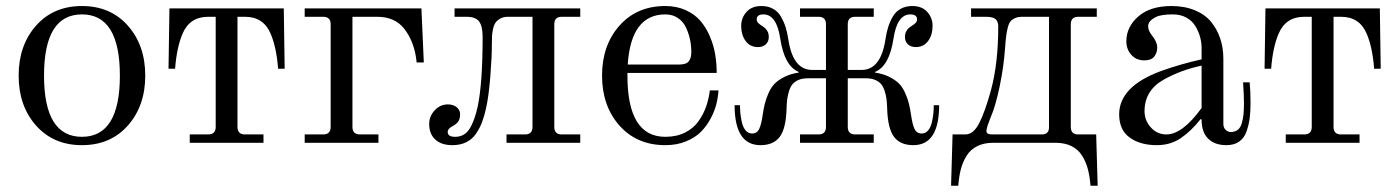

<svg xmlns="http://www.w3.org/2000/svg" viewBox="-20 -467 4571 628"><path d="M97.9 -56.4Q41 -120.6 41 -219.7Q41 -318.8 97.9 -383.1Q154.8 -447.3 248 -447.3Q341.3 -447.3 398.2 -383.1Q455.1 -318.8 455.1 -219.7Q455.1 -120.6 398.2 -56.4Q341.3 7.8 248 7.8Q154.8 7.8 97.9 -56.4ZM248 -419.9Q124 -419.9 124 -219.7Q124 -19.5 248 -19.5Q372.1 -19.5 372.1 -219.7Q372.1 -419.9 248 -419.9Z M531.2 -242.2 534.2 -439.5H908.2L911.1 -242.2H889.6Q884.3 -313 864.7 -357.9Q841.3 -412.1 781.2 -412.1H756.8V-51.8Q756.8 -27.3 781.2 -27.3H841.8V0H600.6V-27.3H661.1Q685.5 -27.3 685.5 -51.8V-412.1H661.1Q601.1 -412.1 577.6 -357.9Q558.1 -313 552.7 -242.2Z M976.6 0V-27.3H1037.1Q1061.5 -27.3 1061.5 -51.8V-387.7Q1061.5 -412.1 1037.1 -412.1H976.6V-439.5H1358.4L1366.2 -262.7H1342.8Q1336.4 -330.1 1301.3 -374Q1271 -412.1 1213.4 -412.1H1132.8V-51.8Q1132.8 -27.3 1157.2 -27.3H1217.8V0Z M1383.8 -61.5Q1383.8 -86.9 1401.9 -106.2Q1419.9 -125.5 1444.8 -125.5Q1462.4 -125.5 1473.6 -116.5Q1484.9 -107.4 1484.9 -93.8Q1484.9 -77.6 1478.3 -68.8Q1471.7 -60.1 1457.5 -52.7Q1444.3 -45.4 1444.3 -35.2Q1444.3 -19.5 1468.8 -19.5Q1499 -19.5 1515.6 -45.4Q1532.2 -71.3 1542.5 -118.7Q1558.6 -195.8 1558.6 -346.2Q1558.6 -381.8 1546.9 -397Q1535.2 -412.1 1505.9 -412.1H1466.8V-439.5H1877.9V-412.1H1817.4Q1793 -412.1 1793 -387.7V-51.8Q1793 -27.3 1817.4 -27.3H1877.9V0H1636.7V-27.3H1697.3Q1721.7 -27.3 1721.7 -51.8V-412.1H1641.1Q1627 -412.1 1616.7 -406.5Q1606.4 -400.9 1601.1 -393.3Q1595.7 -385.7 1592.8 -372.8Q1589.8 -359.9 1589.4 -350.1Q1588.9 -340.3 1588.9 -326.2Q1588.9 -280.8 1583.7 -216.3Q1578.6 -151.9 1569.8 -112.8Q1564 -86.9 1556.9 -67.9Q1549.8 -48.8 1537.4 -30.3Q1524.9 -11.7 1505.4 -2Q1485.8 7.8 1459.5 7.8Q1423.8 7.8 1403.8 -10.5Q1383.8 -28.8 1383.8 -61.5Z M2156.2 -447.3Q2193.4 -447.3 2222.9 -433.8Q2252.4 -420.4 2271 -398.7Q2289.6 -377 2302 -347.7Q2314.5 -318.4 2319.3 -288.8Q2324.2 -259.3 2324.2 -228.5H2032.2V-219.7Q2032.2 -19.5 2156.2 -19.5Q2192.9 -19.5 2220.7 -33.4Q2248.5 -47.4 2264.9 -70.8Q2281.2 -94.2 2289.8 -118.9Q2298.3 -143.6 2301.8 -171.4H2330.1Q2328.6 -148.9 2323 -126.2Q2317.4 -103.5 2304.2 -78.9Q2291 -54.2 2272.2 -35.4Q2253.4 -16.6 2223.4 -4.4Q2193.4 7.8 2156.2 7.8Q2063 7.8 2006.1 -56.4Q1949.2 -120.6 1949.2 -219.7Q1949.2 -318.8 2006.1 -383.1Q2063 -447.3 2156.2 -447.3ZM2033.2 -255.9H2201.7Q2224.6 -255.9 2232.9 -266.6Q2241.2 -277.3 2241.2 -296.4Q2241.2 -316.4 2237.3 -335.9Q2233.4 -355.5 2224.6 -375.2Q2215.8 -395 2198.2 -407.5Q2180.7 -419.9 2156.2 -419.9Q2043.9 -419.9 2033.2 -255.9Z M2382.8 -123H2400.4Q2400.4 -109.9 2401.6 -96.9Q2402.8 -84 2406.5 -67.4Q2410.2 -50.8 2418.7 -40.5Q2427.2 -30.3 2439.9 -30.3Q2456.1 -30.3 2463.1 -45.2Q2470.2 -60.1 2474.1 -87.9Q2477.5 -110.8 2481.4 -127.2Q2485.4 -143.6 2493.7 -162.4Q2502 -181.2 2513.9 -193.4Q2525.9 -205.6 2545.9 -215.6Q2565.9 -225.6 2592.3 -229.5V-231.9Q2545.9 -251 2532.2 -339.8Q2520.5 -419.9 2477.1 -419.9Q2455.1 -419.9 2455.1 -403.8Q2455.1 -397 2459.7 -392.1Q2464.4 -387.2 2474.6 -380.9Q2494.6 -368.2 2494.6 -346.2Q2494.6 -331.1 2484.9 -322Q2475.1 -313 2459 -313Q2433.6 -313 2418.9 -332.8Q2404.3 -352.5 2404.3 -382.8Q2404.3 -408.2 2421.4 -427.7Q2438.5 -447.3 2470.7 -447.3Q2492.2 -447.3 2508.5 -438.2Q2524.9 -429.2 2534.4 -412.6Q2543.9 -396 2549.6 -378.2Q2555.2 -360.4 2558.6 -337.4Q2573.7 -238.3 2636.2 -238.3H2681.6V-387.7Q2681.6 -412.1 2657.2 -412.1H2596.7V-439.5H2837.9V-412.1H2777.3Q2752.9 -412.1 2752.9 -387.7V-238.3H2798.3Q2860.8 -238.3 2876 -337.4Q2879.4 -360.4 2885 -378.2Q2890.6 -396 2900.1 -412.6Q2909.7 -429.2 2926 -438.2Q2942.4 -447.3 2963.9 -447.3Q2996.1 -447.3 3013.2 -427.7Q3030.3 -408.2 3030.3 -382.8Q3030.3 -352.5 3015.6 -332.8Q3001 -313 2975.6 -313Q2959.5 -313 2949.7 -322Q2939.9 -331.1 2939.9 -346.2Q2939.9 -368.2 2960 -380.9Q2970.2 -387.2 2974.9 -392.1Q2979.5 -397 2979.5 -403.8Q2979.5 -419.9 2957.5 -419.9Q2914.1 -419.9 2902.3 -339.8Q2888.7 -251 2842.3 -231.9V-229.5Q2868.7 -225.6 2888.7 -215.6Q2908.7 -205.6 2920.7 -193.4Q2932.6 -181.2 2940.9 -162.4Q2949.2 -143.6 2953.1 -127.2Q2957 -110.8 2960.4 -87.9Q2964.4 -60.1 2971.4 -45.2Q2978.5 -30.3 2994.6 -30.3Q3007.3 -30.3 3015.9 -40.5Q3024.4 -50.8 3028.1 -67.4Q3031.7 -84 3033 -96.9Q3034.2 -109.9 3034.2 -123H3051.8Q3051.8 7.8 2967.3 7.8Q2924.8 7.8 2904.3 -19.3Q2883.8 -46.4 2881.8 -111.3Q2881.3 -129.9 2879.6 -142.8Q2877.9 -155.8 2873.5 -169.7Q2869.1 -183.6 2862.1 -191.9Q2855 -200.2 2842.5 -205.6Q2830.1 -210.9 2812.5 -210.9H2752.9V-51.8Q2752.9 -27.3 2777.3 -27.3H2837.9V0H2596.7V-27.3H2657.2Q2681.6 -27.3 2681.6 -51.8V-210.9H2622.1Q2604.5 -210.9 2592 -205.6Q2579.6 -200.2 2572.5 -191.9Q2565.4 -183.6 2561 -169.7Q2556.6 -155.8 2554.9 -142.8Q2553.2 -129.9 2552.7 -111.3Q2550.8 -46.4 2530.3 -19.3Q2509.8 7.8 2467.3 7.8Q2382.8 7.8 2382.8 -123Z M3090.8 140.6 3095.7 -27.3H3137.7Q3164.1 -27.3 3183.1 -64.7Q3202.1 -102.1 3221.2 -171.9Q3245.1 -259.3 3245.1 -380.9Q3245.1 -396 3236.6 -404.1Q3228 -412.1 3205.1 -412.1H3156.2V-439.5H3567.4V-412.1H3506.8Q3482.4 -412.1 3482.4 -387.7V-51.8Q3482.4 -27.3 3506.8 -27.3H3565.4L3570.3 140.6H3546.9Q3544.4 109.9 3538.3 86.4Q3532.2 63 3519.5 42.5Q3506.8 22 3484.9 11Q3462.9 0 3431.6 0H3229.5Q3198.2 0 3176.3 11Q3154.3 22 3141.6 42.5Q3128.9 63 3122.8 86.4Q3116.7 109.9 3114.3 140.6ZM3206.5 -38.1Q3206.5 -27.3 3225.1 -27.3H3387.2Q3411.1 -27.3 3411.1 -50.3V-412.1H3324.7Q3310.5 -412.1 3301.5 -408.4Q3292.5 -404.8 3286.4 -398.4Q3280.3 -392.1 3276.6 -378.2Q3272.9 -364.3 3271 -348.9Q3269 -333.5 3267.1 -306.2Q3263.2 -250 3250 -185.8Q3236.8 -121.6 3221.2 -85.4Q3206.5 -49.8 3206.5 -38.1Z M3640.6 -92.8Q3640.6 -184.1 3776.9 -234.4Q3838.4 -256.8 3910.2 -272.9V-310.5Q3910.2 -328.1 3905.3 -345.9Q3900.4 -363.8 3890.1 -381.1Q3879.9 -398.4 3860.8 -409.2Q3841.8 -419.9 3816.4 -419.9Q3777.3 -419.9 3760.3 -411.1Q3735.4 -398.4 3735.4 -381.8Q3735.4 -367.2 3747.1 -352.1Q3765.1 -330.1 3765.1 -312Q3765.1 -294.4 3755.4 -282Q3745.6 -269.5 3722.7 -269.5Q3696.8 -269.5 3680.4 -287.6Q3664.1 -305.7 3664.1 -332Q3664.1 -378.9 3703.1 -413.1Q3742.2 -447.3 3811.5 -447.3Q3855 -447.3 3888.4 -433.3Q3921.9 -419.4 3941.7 -395Q3961.4 -370.6 3971.4 -340.3Q3981.4 -310.1 3981.4 -274.4V-62Q3981.4 -49.3 3989 -42.2Q3996.6 -35.2 4004.9 -35.2Q4019 -35.2 4028.3 -42.2Q4037.6 -49.3 4041.7 -64Q4045.9 -78.6 4047.4 -93.8Q4048.8 -108.9 4048.8 -131.3Q4048.8 -153.8 4045.9 -197.8H4067.4Q4070.3 -168 4070.3 -131.3Q4070.3 -102.1 4067.6 -80.8Q4064.9 -59.6 4057.4 -37.6Q4049.8 -15.6 4033.2 -3.9Q4016.6 7.8 3991.2 7.8Q3953.6 7.8 3931.9 -13.2Q3910.2 -34.2 3910.2 -76.2L3907.2 -77.6Q3876.5 -38.6 3842.5 -15.4Q3808.6 7.8 3763.7 7.8Q3709.5 7.8 3675 -17.1Q3640.6 -42 3640.6 -92.8ZM3723.6 -103.5Q3723.6 -72.8 3744.4 -50Q3765.1 -27.3 3794.9 -27.3Q3847.7 -27.3 3910.2 -113.8V-252.4Q3842.3 -237.8 3787.1 -207Q3723.6 -171.4 3723.6 -103.5Z M4116.2 -242.2 4119.1 -439.5H4493.2L4496.1 -242.2H4474.6Q4469.2 -313 4449.7 -357.9Q4426.3 -412.1 4366.2 -412.1H4341.8V-51.8Q4341.8 -27.3 4366.2 -27.3H4426.8V0H4185.5V-27.3H4246.1Q4270.5 -27.3 4270.5 -51.8V-412.1H4246.1Q4186 -412.1 4162.6 -357.9Q4143.1 -313 4137.7 -242.2Z"/></svg>

Font: Theano Modern
Style: Regular
Weight: 400
Designer: Alexey Kryukov
Version: Version 2.00